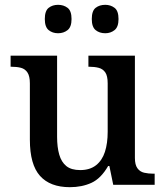

<svg xmlns="http://www.w3.org/2000/svg" viewBox="-20 -767 686 797"><path d="M270 10Q188 10 146 -37Q104 -84 104 -187V-421Q104 -451 94 -466Q84 -481 67 -485.5Q50 -490 27 -490H24V-536H217V-199Q217 -156 226 -125Q235 -94 255.5 -77.5Q276 -61 313 -61Q353 -61 378.5 -81Q404 -101 415.5 -136.5Q427 -172 427 -220V-421Q427 -452 417 -466.5Q407 -481 389.5 -485.5Q372 -490 350 -490H347V-536H540V-111Q540 -83 550.5 -68.5Q561 -54 578.5 -50Q596 -46 617 -46H622V0H450L434 -78H429Q399 -26 359.5 -8Q320 10 270 10ZM417 -629Q393 -629 377 -642Q361 -655 361 -688Q361 -722 377 -734.5Q393 -747 417 -747Q439 -747 455.5 -734.5Q472 -722 472 -688Q472 -655 455.5 -642Q439 -629 417 -629ZM221 -629Q198 -629 182 -642Q166 -655 166 -688Q166 -722 182 -734.5Q198 -747 221 -747Q244 -747 260.5 -734.5Q277 -722 277 -688Q277 -655 260.5 -642Q244 -629 221 -629Z"/></svg>

Font: Noto Rashi Hebrew Medium
Style: Regular
Weight: 500
Version: Version 1.006